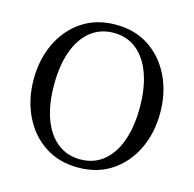

<svg xmlns="http://www.w3.org/2000/svg" viewBox="-103 -785 918 909"><g transform="rotate(15 356.0 -330.0)"><path d="M356 20Q261 20 191.5 -26.5Q122 -73 84 -152.5Q46 -232 46 -330Q46 -428 84 -507.5Q122 -587 191.5 -633.5Q261 -680 356 -680Q451 -680 520.5 -633.5Q590 -587 628 -507.5Q666 -428 666 -330Q666 -232 628 -152.5Q590 -73 520.5 -26.5Q451 20 356 20ZM356 -20Q422 -20 469 -58Q516 -96 541 -165.5Q566 -235 566 -330Q566 -425 541 -494.5Q516 -564 469 -602Q422 -640 356 -640Q291 -640 243.5 -602Q196 -564 171 -494.5Q146 -425 146 -330Q146 -235 171 -165.5Q196 -96 243.5 -58Q291 -20 356 -20Z"/></g></svg>

Font: El Messiri
Style: Regular
Weight: 400
Designer: Mohamed Gaber
Foundry: Kief Type Foundry
Version: Version 2.020